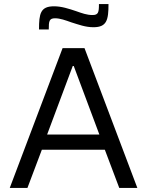

<svg xmlns="http://www.w3.org/2000/svg" viewBox="-20 -925 724 945"><path d="M172 -780H220C220 -821 222 -835 251 -835C276 -835 303 -825 331 -815C367 -804 400 -791 440 -791C506 -791 514 -827 514 -905H467C467 -864 464 -851 435 -851C408 -851 383 -860 355 -870C319 -882 283 -894 246 -894C179 -894 172 -858 172 -780ZM288 -688 28 0H115L186 -188H496L567 0H656L396 -688ZM469 -263H212L338 -600H343Z"/></svg>

Font: Saira UNSAM
Style: Regular
Weight: 400
Designer: Hector Gatti with collaboration of the Omnibus-Type team
Foundry: Omnibus-Type
Version: Version 0.072;PS 000.072;hotconv 1.0.88;makeotf.lib2.5.64775